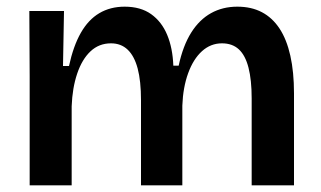

<svg xmlns="http://www.w3.org/2000/svg" viewBox="-20 -556 962 576"><path d="M69 0V-326L68 -523H172L169 -358H187Q200 -418 222.5 -457.5Q245 -497 278 -516.5Q311 -536 354 -536Q402 -536 433.5 -513.5Q465 -491 481.5 -451.5Q498 -412 500 -359H516Q529 -419 553.5 -458Q578 -497 613 -516.5Q648 -536 692 -536Q734 -536 765.5 -519.5Q797 -503 818.5 -470.5Q840 -438 851 -389Q862 -340 862 -276V0H735V-261Q735 -316 725.5 -353Q716 -390 696.5 -408Q677 -426 646 -426Q612 -426 586 -402.5Q560 -379 544.5 -336.5Q529 -294 527 -239V0H403V-255Q403 -313 393 -350.5Q383 -388 363 -407Q343 -426 313 -426Q277 -426 251.5 -402Q226 -378 211.5 -335Q197 -292 195 -237V0Z"/></svg>

Font: Bricolage Grotesque 20pt SemiBold
Style: Regular
Weight: 600
Version: Version 1.001;gftools[0.9.33.dev8+g029e19f]